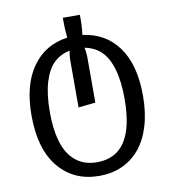

<svg xmlns="http://www.w3.org/2000/svg" viewBox="-92 -726 911 1021"><g transform="rotate(-10 363.0 -215.0)"><path d="M62 -163.1Q62 -328.1 130.9 -424.8Q199.7 -521.5 320.8 -538.1Q315.9 -583 315.9 -646H408.2Q409.7 -589.4 402.8 -538.1Q525.4 -522.5 594.7 -427.5Q664.1 -332.5 664.1 -164.1Q664.1 -72.8 642.1 -0.5Q620.1 71.8 580.3 119.1Q540.5 166.5 485.1 191.2Q429.7 215.8 362.8 215.8Q226.1 215.8 144 117.9Q62 20 62 -163.1ZM161.1 -163.1Q161.1 -81.5 176 -21.7Q190.9 38.1 218.3 73.5Q245.6 108.9 281.5 125.5Q317.4 142.1 362.8 142.1Q564.9 142.1 564.9 -164.1Q564.9 -261.2 545.4 -326.7Q525.9 -392.1 490.5 -425.5Q455.1 -459 401.9 -469.2Q408.2 -443.4 408.2 -410.2V-171.9L315.9 -162.1V-408.2Q315.9 -444.8 321.8 -467.8Q269.5 -457 234.9 -423.3Q200.2 -389.6 180.7 -324.5Q161.1 -259.3 161.1 -163.1Z"/></g></svg>

Font: FiraGO
Style: Regular
Weight: 400
Designer: bBox Type
Foundry: bBox Type GmbH
Version: Version 1.001;PS 001.001;hotconv 1.0.88;makeotf.lib2.5.64775